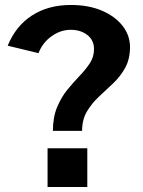

<svg xmlns="http://www.w3.org/2000/svg" viewBox="-20 -753 574 773"><path d="M11 -569Q43 -648 108.5 -690.5Q174 -733 265.5 -733Q337 -733 390.5 -710Q444 -687 473.8 -648.5Q503.5 -610 503.5 -563Q503 -514 483.8 -479.5Q464.5 -445 435.8 -417.8Q407 -390.5 378.2 -363.8Q349.5 -337 330 -304.2Q310.5 -271.5 310.5 -226H193Q193 -281 209.8 -321.2Q226.5 -361.5 251.2 -391.8Q276 -422 300.5 -447.5Q325 -473 341.8 -498.5Q358.5 -524 358.5 -555.5Q358.5 -591 331.8 -612Q305 -633 264.5 -633Q224 -633 187.8 -607.2Q151.5 -581.5 135 -539ZM331.5 -156V0H171.5V-156Z"/></svg>

Font: Public Sans
Style: Bold
Weight: 700
Designer: The Public Sans project authors (U.S. Web Design System). Libre Franklin designed by Pablo Impallari and Rodrigo Fuenzal
Version: Version 1.008; ttfautohint (v1.8.1) -l 8 -r 50 -G 200 -x 14 